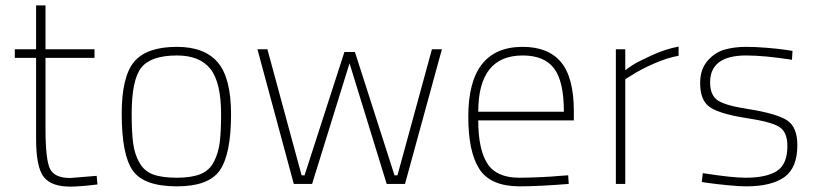

<svg xmlns="http://www.w3.org/2000/svg" viewBox="-20 -683 3043 713"><path d="M331 -468H149V-206Q149 -91 165.5 -56.5Q182 -22 241 -22L339 -30L342 2Q276 10 241 10Q170 10 142 -26.5Q114 -63 114 -168V-468H35V-500H114V-663H149V-500H331Z M637 -509Q740 -509 789 -451Q838 -393 838 -259Q838 -112 797 -51.5Q756 9 637 9Q515 9 473.5 -49Q432 -107 432 -261Q432 -399 478.5 -454Q525 -509 637 -509ZM637 -23Q691 -23 724.5 -36.5Q758 -50 774.5 -82.5Q791 -115 796 -154Q801 -193 801 -259Q801 -377 761.5 -427Q722 -477 637 -477Q540 -477 504.5 -431.5Q469 -386 469 -261Q469 -191 474.5 -150.5Q480 -110 498 -78.5Q516 -47 549 -35Q582 -23 637 -23Z M936 -500H973L1100 -32H1111L1259 -490H1298L1445 -32H1456L1584 -500H1621L1484 0H1416L1278 -448L1139 0H1071Z M1908 -23Q1939 -23 1984.5 -25Q2030 -27 2060 -30L2090 -32L2092 0Q1980 9 1907 9Q1801 8 1760 -55.5Q1719 -119 1719 -250Q1719 -509 1921 -509Q2016 -509 2063.5 -452Q2111 -395 2111 -269V-236H1756Q1756 -128 1790 -75.5Q1824 -23 1908 -23ZM1756 -268H2074Q2074 -381 2037.5 -429Q2001 -477 1921 -477Q1756 -477 1756 -268Z M2267 0V-500H2302V-422Q2312 -430 2329.5 -441.5Q2347 -453 2399 -477Q2451 -501 2500 -510V-476Q2456 -468 2406.5 -446Q2357 -424 2330 -406L2302 -389V0Z M2923 -494 2921 -461Q2819 -477 2751 -477Q2617 -477 2617 -377Q2617 -330 2645 -310.5Q2673 -291 2759 -278Q2865 -261 2903 -236Q2941 -211 2941 -144Q2941 -60 2893 -25.5Q2845 9 2751 9Q2726 9 2684.5 5Q2643 1 2614 -3L2586 -7L2590 -40Q2698 -23 2749 -23Q2826 -23 2865 -48Q2904 -73 2904 -141Q2904 -193 2873.5 -212Q2843 -231 2749 -245Q2654 -260 2617 -284.5Q2580 -309 2580 -375Q2580 -425 2607 -456.5Q2634 -488 2670 -498.5Q2706 -509 2751 -509Q2785 -509 2828 -505.5Q2871 -502 2897 -498Z"/></svg>

Font: TitilliumText22L Th
Style: Thin
Weight: 100
Designer: Campivisivi
Foundry: Campivisivi
Version: 1.000